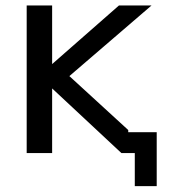

<svg xmlns="http://www.w3.org/2000/svg" viewBox="-20 -544 607 685"><path d="M437.5 -72.3H539.1V120.1H460.9V2H444.3H413.1L166 -228.5V2H75.2V-524.4H166V-315.4L404.3 -524.4H520.5L227.5 -272.5L437.5 -80.1Z"/></svg>

Font: irohakakuC Regular
Style: Regular
Weight: 400
Designer: [Source Han Sans]
Ryoko NISHIZUKA Ë•øÂ°öÊ∂ºÂ≠ê (kana & ideographs); Paul D. Hunt (Latin, Greek & Cyrillic); Wenlong ZHAN
Version: Version 1.001.20160904